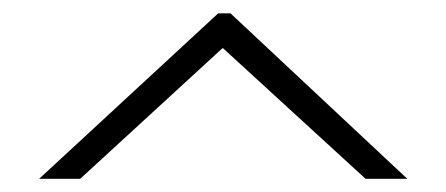

<svg xmlns="http://www.w3.org/2000/svg" viewBox="-20 -734 674 290"><path d="M39.1 -463.9 309.6 -713.9H328.1L595.2 -463.9H532.2L316.9 -661.1H315.9L101.1 -463.9Z"/></svg>

Font: Vidaloka 
Style: Regular
Weight: 400
Designer: Cyreal (www.cyreal.org)
Foundry: Cyreal (www.cyreal.org)
Version: Version 1.011